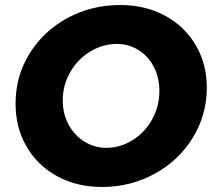

<svg xmlns="http://www.w3.org/2000/svg" viewBox="-20 -732 851 765"><path d="M804 -383Q804 -274 748 -183Q692 -92 596 -39.5Q500 13 386 13Q286 13 207.5 -30Q129 -73 85.5 -148.5Q42 -224 42 -319Q42 -429 98 -519Q154 -609 249.5 -660.5Q345 -712 459 -712Q559 -712 637.5 -669.5Q716 -627 760 -552Q804 -477 804 -383ZM230 -332Q230 -279 253 -236Q276 -193 316 -168Q356 -143 404 -143Q459 -143 508 -173.5Q557 -204 586 -256Q615 -308 615 -370Q615 -423 593 -465.5Q571 -508 532 -532.5Q493 -557 446 -557Q390 -557 340 -527Q290 -497 260 -445Q230 -393 230 -332Z"/></svg>

Font: Gontserrat
Style: Bold Italic
Weight: 700
Italic angle: -11.3°
Designer: Julieta Ulanovsky
Foundry: Julieta Ulanovsky
Version: Version 6.001